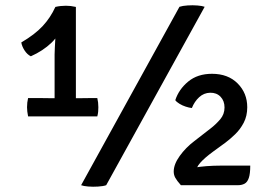

<svg xmlns="http://www.w3.org/2000/svg" viewBox="-20 -709 1046 735"><path d="M270.5 -298.5H189V-500.5Q189 -512 190 -528Q191 -544 191.8 -561.2Q192.5 -578.5 192.5 -593.5L192 -682.5Q202.5 -685 212.8 -686Q223 -687 232.5 -687Q242 -687 250.5 -686Q259 -685 270.5 -682.5ZM141 -333.5Q150 -333.5 165.2 -333.2Q180.5 -333 189 -333H270.5Q278.5 -333 295.2 -333.2Q312 -333.5 320 -333.5H352.5Q356.5 -317.5 356.5 -298.5Q356.5 -291 355.8 -281.8Q355 -272.5 352.5 -263.5H87.5Q83.5 -283.5 83.5 -298.5Q83.5 -317 87.5 -333.5ZM61.5 -546.5Q113.5 -577 143.2 -609Q173 -641 192 -682.5L222.5 -622.5Q209.5 -576.5 177.2 -545.5Q145 -514.5 98 -493.5Q84 -500.5 74 -516Q64 -531.5 61.5 -546.5ZM667 -683Q679 -687 698.2 -688.2Q717.5 -689.5 736 -688Q754.5 -686.5 763.5 -683L386.5 0Q375 4 355.5 5.2Q336 6.5 317.8 5Q299.5 3.5 290.5 0ZM651 -325.5Q664.5 -367 700.5 -396.8Q736.5 -426.5 791.5 -426.5Q853 -426.5 889.8 -389.5Q926.5 -352.5 926.5 -298.5Q926.5 -265 913 -239.2Q899.5 -213.5 880.2 -195Q861 -176.5 843 -163L795 -128Q763 -104.5 746.5 -85.8Q730 -67 730 -50V0H672.5Q657 -17.5 651 -28.5Q645 -39.5 645 -52.5Q645 -80 668 -112Q691 -144 724 -169L786.5 -217.5Q806 -232.5 822.8 -252Q839.5 -271.5 839.5 -297.5Q839.5 -323 824.2 -338.8Q809 -354.5 784.5 -354Q760.5 -353.5 742.5 -337Q724.5 -320.5 714.5 -295.5Q704 -296.5 691 -300.8Q678 -305 667 -311.8Q656 -318.5 651 -325.5ZM938 -75Q938 -44 932.5 -27.8Q927 -11.5 916.2 -5.8Q905.5 0 890.5 0H682.5L672 -52.5Q692 -61 717.5 -66Q743 -71 770.8 -73Q798.5 -75 824.5 -75Z"/></svg>

Font: Signika Negative
Style: Regular
Weight: 400
Designer: Anna Giedry
Foundry: Anna Giedry
Version: Version 2.001